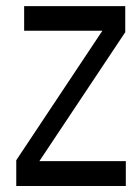

<svg xmlns="http://www.w3.org/2000/svg" viewBox="-20 -620 439 640"><path d="M397.5 -512.7 111.3 -83H399.4V0H34.2V-85.9L321.3 -517.6H60.5V-599.6H397.5Z"/></svg>

Font: RIT TN Joy
Style: Extra Bold
Weight: 800
Designer: Hussain K H
Foundry: Rachana Institute of Typography
Version: 1.6.2